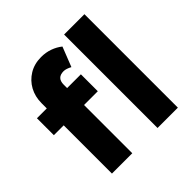

<svg xmlns="http://www.w3.org/2000/svg" viewBox="-188 -908 1075 1075"><g transform="rotate(-45 349.0 -371.0)"><path d="M105 0V-382H27V-516H105V-557Q105 -609 127.5 -650.5Q150 -692 191 -717Q232 -742 286 -742Q323 -742 355 -730.5Q387 -719 412 -699L366 -582Q353 -589 341 -593Q329 -597 319 -597Q266 -597 266 -543V-516H375V-382H266V0ZM466 0V-740H627V0Z"/></g></svg>

Font: Readex Pro
Style: Bold
Weight: 700
Designer: Bonnie Shaver-Troup, Thomas Jockin
Foundry: Lexend
Version: Version 1.203; ttfautohint (v1.8.3)